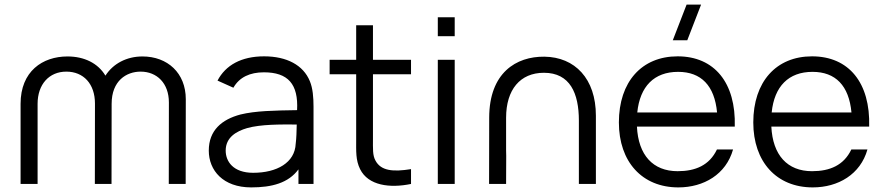

<svg xmlns="http://www.w3.org/2000/svg" viewBox="-20 -800 3840 835"><path d="M714.5 -354.5 714 0H787.5L788 -368.5C788 -482.5 708.5 -554.5 599.5 -554.5C531 -554.5 472 -523.5 438.5 -471C406 -525.5 346 -554.5 273.5 -554.5C165 -554.5 69.5 -490 69.5 -348.5V0H143.5V-348.5C143.5 -433 193.5 -488.5 268.5 -488.5C343 -488.5 393 -435.5 393 -349.5L392.5 0H465L465.5 -348.5C465.5 -449 530 -488.5 591.5 -488.5C662.5 -488.5 714.5 -438 714.5 -354.5Z M926 -449.5 995 -418.5C1021 -464.5 1067.5 -485.5 1127.5 -485.5C1233 -485.5 1278 -434 1272 -321C1173 -319.5 1090.5 -318 1025.5 -302C945 -280.5 888 -233.5 888 -145C888 -59 950 15 1072.5 15C1162 15 1234.5 -4 1278 -63.5V0H1343.5V-335.5C1343.5 -376 1340.5 -416 1327.5 -447C1299 -517 1227 -555 1128.5 -555C1029.5 -555 961 -516.5 926 -449.5ZM961.5 -145C961.5 -203.5 1009 -229.5 1055 -243C1114.5 -259.5 1198.5 -259 1270.5 -258.5C1270 -231.5 1269 -197 1266 -175C1262.5 -92.5 1184 -48.5 1081 -48.5C994 -48.5 961.5 -98 961.5 -145Z M1767.5 0V-64.5C1690 -52 1637 -56.5 1613 -101.5C1600 -124.5 1602 -153 1602 -198.5V-477H1767.5V-540H1602V-690H1529V-540H1413.5V-477H1529V-195.5C1529 -142.5 1526.5 -104 1546 -64.5C1581.5 7.5 1676 19 1767.5 0Z M1884 -642.5H1957.5V-725H1884ZM1884 0H1957.5V-540H1884Z M2497.5 -275.5V0H2571.5V-297C2571.5 -458 2480 -552 2347.5 -553.5C2225 -555 2107.5 -483.5 2107.5 -288L2107 0H2181L2181.5 -122L2181 -146V-288C2181 -410 2242 -483.5 2345.5 -483.5C2459 -483.5 2497.5 -394.5 2497.5 -275.5Z M2930 15C3040.5 15 3137.5 -41.5 3168 -150H3098C3065 -81 3004.5 -55.5 2927 -55.5C2819.5 -55.5 2756 -125.5 2750 -249.5H3175.5C3181 -440 3087 -555 2927 -555C2771 -555 2671.5 -444.5 2671.5 -267.5C2671.5 -96.5 2772.5 15 2930 15ZM2751.5 -311C2763 -424.5 2825 -487.5 2929 -487.5C3029.5 -487.5 3087.5 -427.5 3098.5 -311ZM2906 -625H2969L3029 -780H2966Z M3514.5 15C3625 15 3722 -41.5 3752.5 -150H3682.5C3649.5 -81 3589 -55.5 3511.5 -55.5C3404 -55.5 3340.5 -125.5 3334.5 -249.5H3760C3765.5 -440 3671.5 -555 3511.5 -555C3355.5 -555 3256 -444.5 3256 -267.5C3256 -96.5 3357 15 3514.5 15ZM3336 -311C3347.5 -424.5 3409.5 -487.5 3513.5 -487.5C3614 -487.5 3672 -427.5 3683 -311Z"/></svg>

Font: Eudonet
Style: Regular
Weight: 400
Designer: Mikhail Sharanda
Foundry: Mikhail Sharanda
Version: Version 4.503;Glyphs 3.1.2 (3151)